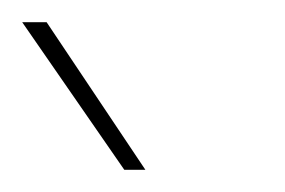

<svg xmlns="http://www.w3.org/2000/svg" viewBox="-32 -633 257 173"><path d="M-12 -613H10L99 -480H80Z"/></svg>

Font: Synthetic Thin
Style: Regular
Weight: 100
Designer: Santiago Orozco
Foundry: Typemade
Version: Version 2.000; ttfautohint (v1.8.4.7-5d5b)